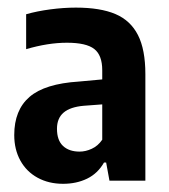

<svg xmlns="http://www.w3.org/2000/svg" viewBox="-20 -768 432 492"><path d="M352.5 -578V-305H260.5L252 -351.5H246.5Q230.5 -323.5 203.2 -310.2Q176 -297 141.5 -297Q105 -297 76.5 -312.5Q48 -328 32.2 -356.5Q16.5 -385 16.5 -422Q16.5 -486 55.8 -519.8Q95 -553.5 182 -559L242 -564.5V-588Q242 -626.5 221.5 -642.5Q201 -658.5 151.5 -658.5Q103 -658.5 47 -642V-731.5Q75 -739.5 109 -744Q143 -748.5 174.5 -748.5Q237 -748.5 275.8 -732Q314.5 -715.5 333.5 -678.2Q352.5 -641 352.5 -578ZM242 -410V-500.5L195 -497Q160 -494 143 -479.5Q126 -465 126 -438Q126 -408.5 141.5 -394Q157 -379.5 184 -379.5Q199.5 -379.5 215.2 -386.8Q231 -394 242 -410Z"/></svg>

Font: Encode Sans Condensed SemiBold
Style: Regular
Weight: 600
Width: 3
Designer: Multiple Designers
Foundry: Impallari Type
Version: Version 2.000